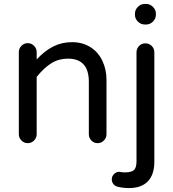

<svg xmlns="http://www.w3.org/2000/svg" viewBox="-20 -724 883 979"><path d="M668 -649V-653Q668 -674 683 -689Q698 -704 719 -704H725Q745 -704 760 -689Q775 -674 775 -653V-649Q775 -629 760 -614Q745 -599 725 -599H719Q698 -599 683 -614Q668 -629 668 -649ZM76 -458Q76 -477 89.5 -490.5Q103 -504 121 -504Q140 -504 153.5 -490.5Q167 -477 167 -458V-421Q208 -465 251.5 -487Q295 -509 348 -509Q401 -509 442 -483Q481 -458 502 -414Q523 -370 523 -316V-39Q523 -21 509.5 -7.5Q496 6 478 6Q459 6 446 -7.5Q433 -21 433 -39V-307Q433 -425 326 -425Q280 -425 242.5 -402Q205 -379 167 -332V-39Q167 -21 153.5 -7.5Q140 6 121 6Q103 6 89.5 -7.5Q76 -21 76 -39ZM588 152 600 154H603Q606 155 617 155Q650 155 663 143Q676 131 676 99V-457Q676 -476 689 -489.5Q702 -503 721 -503Q740 -503 753.5 -490Q767 -477 767 -457V101Q767 166 734 200.5Q701 235 638 235Q605 235 576 227Q564 223 557 213Q550 203 550 190Q550 175 561.5 163.5Q573 152 588 152Z"/></svg>

Font: 寒蝉全圆体
Style: Regular
Weight: 400
Designer: Warren2060
      Designed by Motoya company      

      [Varela Round]
      Joe Prince(Latin component); Avraham Cornf
Foundry: ChillType
Version: Version 3.200